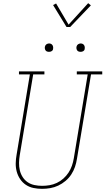

<svg xmlns="http://www.w3.org/2000/svg" viewBox="-20 -1187 667 1215"><path d="M246 8Q218 8 191.5 2.5Q165 -3 143.5 -17.5Q122 -32 107.5 -53.5Q93 -75 86 -100.5Q79 -126 79.5 -153.5Q80 -181 85 -208L169 -716H100V-735H261V-716H190L105 -205Q101 -181 100.5 -156.5Q100 -132 105.5 -109Q111 -86 123.5 -66.5Q136 -47 155 -34Q174 -21 198 -16Q222 -11 246 -11Q270 -11 293.5 -15Q317 -19 339.5 -29.5Q362 -40 381 -57Q400 -74 413.5 -94.5Q427 -115 435 -138Q443 -161 447 -185L535 -716H466V-735H627V-716H556L467 -182Q463 -156 454.5 -131Q446 -106 431 -83Q416 -60 394.5 -42Q373 -24 348.5 -12.5Q324 -1 298 3.5Q272 8 246 8Q246 8 246 8Q246 8 246 8ZM490 -859Q484 -859 478 -861Q472 -863 468.5 -868Q465 -873 464 -879Q463 -885 464 -891Q465 -896 467.5 -900Q470 -904 473.5 -906.5Q477 -909 481.5 -910.5Q486 -912 490 -912Q497 -912 502.5 -909.5Q508 -907 511.5 -902Q515 -897 516 -891Q517 -885 516 -879Q516 -874 513.5 -870Q511 -866 507 -863.5Q503 -861 499 -860Q495 -859 490 -859ZM290 -859Q284 -859 278 -861Q272 -863 268.5 -868Q265 -873 264 -879Q263 -885 264 -891Q265 -896 267.5 -900Q270 -904 273.5 -906.5Q277 -909 281.5 -910.5Q286 -912 290 -912Q297 -912 302.5 -909.5Q308 -907 311.5 -902Q315 -897 316 -891Q317 -885 316 -879Q316 -874 313.5 -870Q311 -866 307 -863.5Q303 -861 299 -860Q295 -859 290 -859ZM401 -1016 316 -1155 335 -1165 414 -1031 538 -1167 555 -1153 424 -1016Z"/></svg>

Font: Iosevka Slab ThExObl
Style: Regular
Weight: 100
Width: 7
Italic angle: -9°
Monospace: yes
Designer: Belleve Invis
Foundry: Belleve Invis
Version: Version 11.1.1; ttfautohint (v1.8.3)